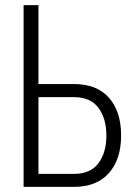

<svg xmlns="http://www.w3.org/2000/svg" viewBox="-20 -731 538 751"><path d="M130.4 -351.1V-50.8H268.6Q334 -50.8 365.2 -92.8Q396.5 -134.8 396 -201.7Q396 -268.1 364.7 -309.6Q333.5 -351.1 268.6 -351.1ZM130.4 -402.3H268.6Q358.9 -402.3 406.2 -348.6Q453.6 -294.9 453.6 -202.1Q454.1 -108.4 406.2 -54.2Q358.4 0 268.6 0H72.3V-710.9H130.4Z"/></svg>

Font: RobotoCondensed-Light
Style: Light
Weight: 300
Designer: Google
Version: Version 1.200311; 2013